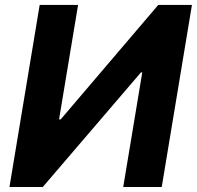

<svg xmlns="http://www.w3.org/2000/svg" viewBox="-20 -747 787 767"><path d="M138.5 -727.3 17.8 0H150.9L543 -457.7H548.3L472.3 0H626.1L746.8 -727.3H612.2L222.3 -269.9H215.9L291.9 -727.3Z"/></svg>

Font: Margiela Sans
Style: Bold Italic
Weight: 700
Italic angle: -9.39999°
Designer: Stefan Endress, Andreas Faust
Version: Version 1.100;FEAKit 1.0